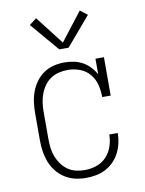

<svg xmlns="http://www.w3.org/2000/svg" viewBox="-86 -824 673 892"><g transform="rotate(-10 250.0 -377.5)"><path d="M247 8Q221 8 195.5 2Q170 -4 148 -18Q126 -32 109.5 -52.5Q93 -73 83.5 -97.5Q74 -122 70 -148Q66 -174 66 -200V-330Q66 -356 69.5 -381.5Q73 -407 82 -431Q91 -455 106.5 -476Q122 -497 143.5 -511.5Q165 -526 190 -532Q215 -538 241 -538Q263 -538 285 -533.5Q307 -529 326 -518.5Q345 -508 360.5 -491.5Q376 -475 386 -456V-530H426V-349H386Q386 -378 379 -406.5Q372 -435 353.5 -457.5Q335 -480 307 -490.5Q279 -501 250 -501Q229 -501 208 -496Q187 -491 169.5 -479.5Q152 -468 139.5 -450.5Q127 -433 119.5 -413Q112 -393 109 -372Q106 -351 106 -330V-200Q106 -179 108.5 -158Q111 -137 118.5 -117.5Q126 -98 138.5 -80.5Q151 -63 168 -51Q185 -39 205.5 -34Q226 -29 247 -29Q276 -29 303 -38Q330 -47 349.5 -67.5Q369 -88 378.5 -115.5Q388 -143 388 -171Q388 -171 388 -171.5Q388 -172 388 -172H428Q428 -172 428 -171.5Q428 -171 428 -171Q428 -147 422.5 -123.5Q417 -100 406 -78.5Q395 -57 378 -40Q361 -23 340 -12Q319 -1 295 3.5Q271 8 247 8ZM228 -602 113 -737 147 -763 250 -630 353 -763 387 -737 272 -602Z"/></g></svg>

Font: Iosevka Slab Extralight
Style: Regular
Weight: 200
Monospace: yes
Designer: Belleve Invis
Foundry: Belleve Invis
Version: Version 11.1.1; ttfautohint (v1.8.3)